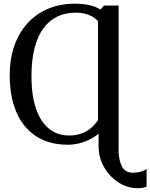

<svg xmlns="http://www.w3.org/2000/svg" viewBox="-20 -773 814 1040"><path d="M723.5 246.5Q683.5 246.5 646 228.8Q608.5 211 578.8 179.8Q549 148.5 531.5 107.8Q514 67 514 21V-49Q493.5 -31.5 466.2 -17.8Q439 -4 408.2 3.5Q377.5 11 345.5 11Q275 11 217.2 -13.2Q159.5 -37.5 118.2 -85.2Q77 -133 54.8 -203.2Q32.5 -273.5 32.5 -365.5Q32.5 -452 57 -523Q81.5 -594 127.5 -645.5Q173.5 -697 239.2 -725Q305 -753 387 -753Q430 -753 465.8 -744.8Q501.5 -736.5 524 -721L543 -743H622.5V42.5Q622.5 93 640.2 127.8Q658 162.5 698.5 162.5Q725.5 162.5 745.2 156Q765 149.5 774 142.5V238Q767.5 241 755.5 243.8Q743.5 246.5 723.5 246.5ZM355 -39Q383.5 -39 411.2 -46.8Q439 -54.5 464.5 -72.8Q490 -91 511 -122.5V-659Q497 -673.5 479.5 -683.5Q462 -693.5 439.8 -699Q417.5 -704.5 390.5 -704.5Q334.5 -704.5 290.2 -683.2Q246 -662 215 -619.5Q184 -577 167.5 -513.5Q151 -450 150.5 -365.5Q150 -257 175 -184.5Q200 -112 246 -75.5Q292 -39 355 -39Z"/></svg>

Font: Merriweather 28pt
Style: Regular
Weight: 400
Version: Version 2.100